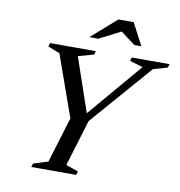

<svg xmlns="http://www.w3.org/2000/svg" viewBox="-92 -942 963 1027"><g transform="rotate(10 390.0 -429.0)"><path d="M639.5 -629.5 568 -650.5 574 -670H779.5L773 -650.5L695.5 -628L405.5 -295L329 -43L396 -19.5L390 0H146L152 -19.5L231.5 -44.5L307 -292L188.5 -625.5L124 -650.5L130 -670H378.5L372.5 -650.5L288.5 -627L388.5 -334.5ZM331.5 -738 468 -858H551L614 -738H576L496.5 -797.5L380.5 -738Z"/></g></svg>

Font: Newsreader Text Medium
Style: Italic
Weight: 500
Italic angle: -17°
Designer: Hugues Gentile
Foundry: Production Type
Version: Version 1.001